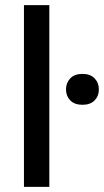

<svg xmlns="http://www.w3.org/2000/svg" viewBox="-20 -727 405 747"><path d="M73.2 0H171.9V-707H73.2ZM236.8 -378.9Q236.8 -353.5 253.4 -336.4Q270 -319.3 300.8 -319.3Q331.5 -319.3 348.1 -336.4Q364.7 -353.5 364.7 -378.9Q364.7 -404.8 348.1 -422.1Q331.5 -439.5 300.8 -439.5Q270 -439.5 253.4 -422.1Q236.8 -404.8 236.8 -378.9Z"/></svg>

Font: FAU Chimera Medium
Style: Regular
Weight: 500
Version: Version 1.002;hotconv 1.0.117;makeotfexe 2.5.65602